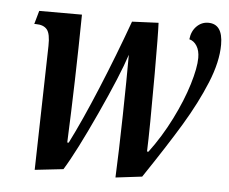

<svg xmlns="http://www.w3.org/2000/svg" viewBox="-45 -597 785 658"><g transform="rotate(5 348.0 -268.0)"><path d="M384 -413Q361 -342 297.5 -204Q234 -66 195 -3L97 8L107 -419Q108 -461 96 -475.5Q84 -490 58 -490H52L65 -536H212Q209 -303 200 -95H205Q245 -174 293.5 -291Q342 -408 385 -527L476 -531Q478 -491 478 -355Q478 -162 475 -88H480Q522 -144 554.5 -209Q587 -274 604.5 -331.5Q622 -389 622 -423Q622 -448 612 -464Q602 -480 586 -484Q589 -512 606 -529Q623 -546 646 -546Q696 -546 696 -475Q696 -416 666 -343Q636 -270 589 -192Q542 -114 466 -1L375 10Q379 -77 381.5 -204Q384 -331 384 -413Z"/></g></svg>

Font: Noto Serif CondSemiBold
Style: Italic
Weight: 600
Width: 3
Italic angle: -12°
Designer: Monotype Design Team
Foundry: Monotype Imaging Inc.
Version: Version 1.001